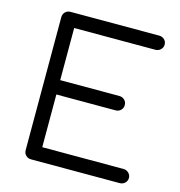

<svg xmlns="http://www.w3.org/2000/svg" viewBox="-114 -882 920 982"><g transform="rotate(15 346.0 -390.5)"><path d="M139 0Q122 0 111 -11Q100 -22 100 -39V-742Q100 -759 111 -770Q122 -781 139 -781H608Q624 -781 635.5 -770.5Q647 -760 647 -743Q647 -728 635.5 -717Q624 -706 608 -706H178V-430H491Q508 -430 519 -419Q530 -408 530 -392Q530 -376 519 -365Q508 -354 491 -354H178V-75H608Q624 -75 635.5 -64Q647 -53 647 -38Q647 -21 635.5 -10.5Q624 0 608 0Z"/></g></svg>

Font: Comfortaa
Style: Regular
Weight: 400
Designer: Johan Aakerlund
Foundry: Johan Aakerlund
Version: Version 3.104; ttfautohint (v1.8.1.43-b0c9)